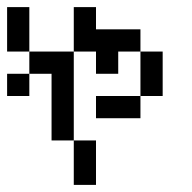

<svg xmlns="http://www.w3.org/2000/svg" viewBox="-20 -520 540 540"><path d="M62.5 -312.5V-375H125V-312.5ZM125 -187.5V-250H187.5V-187.5ZM125 -125V-187.5H187.5V-125ZM125 -250V-312.5H187.5V-250ZM125 -312.5V-375H187.5V-312.5ZM0 -250V-312.5H62.5V-250ZM250 -375V-437.5H312.5V-375ZM187.5 -375V-437.5H250V-375ZM312.5 -375V-437.5H375V-375ZM250 -312.5V-375H312.5V-312.5ZM375 -312.5V-375H437.5V-312.5ZM375 -250V-312.5H437.5V-250ZM312.5 -187.5V-250H375V-187.5ZM187.5 -437.5V-500H250V-437.5ZM0 -437.5V-500H62.5V-437.5ZM0 -375V-437.5H62.5V-375ZM187.5 -62.5V-125H250V-62.5ZM187.5 0V-62.5H250V0ZM250 -187.5V-250H312.5V-187.5Z"/></svg>

Font: AprilSans
Style: Regular
Weight: 400
Designer: typesprite
Version: Version 1.001;PS 001.001;hotconv 1.0.88;makeotf.lib2.5.64775